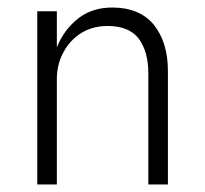

<svg xmlns="http://www.w3.org/2000/svg" viewBox="-20 -490 545 510"><path d="M374 -296V0H426V-302Q426 -378 388 -425Q350 -470 278 -470Q226 -470 189 -442Q150 -412 131 -364V-460H79V0H131V-280Q131 -320 149 -352Q166 -384 197 -403Q227 -421 266 -421Q322 -421 348 -388Q374 -353 374 -296Z"/></svg>

Font: NM-font
Style: Light
Weight: 500
Designer: ""
Foundry: ""
Version: ""